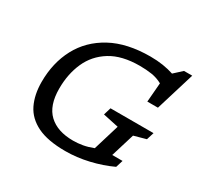

<svg xmlns="http://www.w3.org/2000/svg" viewBox="-160 -926 1149 1121"><g transform="rotate(30 415.0 -366.0)"><path d="M416.5 -65.5Q448 -65.5 480.8 -71.2Q513.5 -77 549 -91L602 -266L497 -288.5L512 -338.5H802L786.5 -288.5L705.5 -266L657 -107.5H726.5L711.5 -59Q643 -27 563.8 -8.5Q484.5 10 407.5 10Q289 10 218.5 -24.5Q148 -59 117.2 -122.2Q86.5 -185.5 86.5 -271.5Q86.5 -400 140.2 -500.8Q194 -601.5 300.2 -659.2Q406.5 -717 564 -717Q609.5 -717 649 -710.8Q688.5 -704.5 721.5 -693.5L774.5 -742H830L750 -480H678.5L689 -609Q655 -627.5 618 -633.2Q581 -639 537 -639Q416.5 -639 341 -592.2Q265.5 -545.5 230.2 -466.2Q195 -387 195 -289Q195 -174.5 253 -120Q311 -65.5 416.5 -65.5Z"/></g></svg>

Font: Newsreader Caption
Style: Italic
Weight: 400
Italic angle: -17°
Designer: Hugues Gentile
Foundry: Production Type
Version: Version 1.001